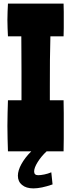

<svg xmlns="http://www.w3.org/2000/svg" viewBox="-20 -838 395 1063"><path d="M271 183Q208 205 165 205Q125 205 102 186Q79 167 79 135Q79 106 98.5 70.5Q118 35 153 0H24Q23 -35 22 -70.5Q21 -106 21 -141Q21 -177 22 -212Q23 -247 24 -283H99V-445Q99 -509 98.5 -554Q98 -599 98 -637H24Q23 -660 22 -682Q21 -704 21 -727Q21 -750 22 -773Q23 -796 24 -818H332Q333 -795 333 -772.5Q333 -750 333 -727Q333 -704 333 -682Q333 -660 332 -637H259Q257 -570 256.5 -505Q256 -440 256 -360V-283H332Q333 -247 333 -212Q333 -177 333 -141Q333 -106 333 -70.5Q333 -35 332 0H238Q208 28 188.5 59.5Q169 91 169 111Q169 132 191 132Q205 132 225 128Q245 124 264 116Z"/></svg>

Font: Ranchers
Style: Regular
Weight: 400
Designer: Pablo Impallari, Brenda Gallo
Foundry: Pablo Impallari, Brenda Gallo
Version: Version 1.000; ttfautohint (v0.8) -G 200 -r 50